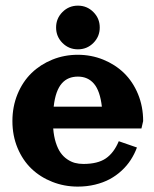

<svg xmlns="http://www.w3.org/2000/svg" viewBox="-20 -655 552 687"><path d="M203.5 -501.3Q180.7 -524.2 180.7 -556.6Q180.7 -589.1 203.5 -611.9Q226.3 -634.8 258.8 -634.8Q291.3 -634.8 314.1 -611.9Q336.9 -589.1 336.9 -556.6Q336.9 -524.2 314.1 -501.3Q291.3 -478.5 258.8 -478.5Q226.3 -478.5 203.5 -501.3ZM170.4 -195.3Q172.6 -167 179.7 -144.8Q186.8 -122.6 196.9 -108.4Q207 -94.2 220.5 -85.1Q233.9 -75.9 248 -72.1Q262.2 -68.4 278.3 -68.4Q329.8 -68.4 358.8 -88.3Q387.7 -108.2 405 -149.7L470 -127.2Q461.2 -103.5 447.6 -82.6Q434.1 -61.8 415 -44.2Q396 -26.6 372.7 -14Q349.4 -1.5 320.1 5.6Q290.8 12.7 258.3 12.7Q210.2 12.7 167.4 -4.2Q124.5 -21 92.9 -51.1Q61.3 -81.3 42.8 -125.5Q24.4 -169.7 24.4 -221.7Q24.4 -273.7 42.8 -318.4Q61.3 -363 92.9 -393.7Q124.5 -424.3 167.4 -441.7Q210.2 -459 258.3 -459Q306.4 -459 349.2 -441.7Q392.1 -424.3 423.7 -393.7Q455.3 -363 473.8 -318.4Q492.2 -273.7 492.2 -221.7L486.1 -195.3ZM172.1 -273.4H344.5Q338.1 -329.6 316.4 -355.2Q294.7 -380.9 258.8 -380.9Q241 -380.9 226.8 -375.1Q212.6 -369.4 201.4 -356.8Q190.2 -344.2 182.7 -323.4Q175.3 -302.5 172.1 -273.4Z"/></svg>

Font: Orelega One
Style: Regular
Weight: 400
Version: Version 1.1 ; ttfautohint (v1.8.3)